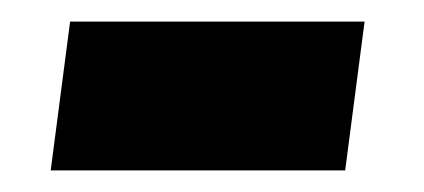

<svg xmlns="http://www.w3.org/2000/svg" viewBox="-20 -439 393 178"><path d="M300 -281H27L45 -419H318Z"/></svg>

Font: Tanohe Sans
Style: Bold Italic
Weight: 700
Designer: Village Type and Design LLC & Cristiano Sobral
Foundry: Cooper Hewitt Smithsonian Design Museum
Version: Version 1.00;September 29, 2021;FontCreator 13.0.0.2655 64-b